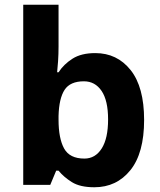

<svg xmlns="http://www.w3.org/2000/svg" viewBox="-20 -780 673 810"><path d="M227 -583Q227 -552 225 -522Q223 -492 221 -475H227Q249 -509 286 -532.5Q323 -556 382 -556Q474 -556 531 -484.5Q588 -413 588 -274Q588 -134 530 -62Q472 10 378 10Q318 10 283.5 -11.5Q249 -33 227 -60H217L192 0H78V-760H227ZM334 -437Q276 -437 252.5 -401Q229 -365 227 -291V-275Q227 -196 250.5 -153.5Q274 -111 336 -111Q382 -111 409 -153.5Q436 -196 436 -276Q436 -356 408.5 -396.5Q381 -437 334 -437Z"/></svg>

Font: Noto Sans Balinese
Style: Regular
Weight: 400
Designer: Aditya Bayu, David Williams
Foundry: David Williams
Version: Version 2.003